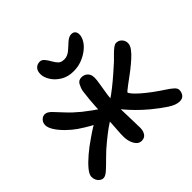

<svg xmlns="http://www.w3.org/2000/svg" viewBox="-186 -946 1150 1150"><g transform="rotate(-45 389.0 -371.0)"><path d="M721 7Q691 7 651.5 -18.5Q612 -44 562 -85Q524 -117 496.5 -145Q469 -173 450 -195.5Q431 -218 418 -234Q415 -240 412 -246.5Q409 -253 409 -260Q409 -269 415 -277.5Q421 -286 428 -292Q456 -310 489.5 -336.5Q523 -363 555.5 -391.5Q588 -420 610 -440Q628 -458 644 -474Q660 -490 674 -500.5Q688 -511 698 -511Q714 -511 725.5 -503.5Q737 -496 743 -484.5Q749 -473 749 -460Q749 -441 734 -420.5Q719 -400 695 -378.5Q671 -357 643 -335Q625 -321 606.5 -307.5Q588 -294 572 -282Q556 -270 546.5 -262Q537 -254 537 -252Q537 -248 549.5 -232.5Q562 -217 587 -195Q612 -173 647 -147Q683 -121 710 -103.5Q737 -86 752.5 -72Q768 -58 768 -44Q768 -23 756.5 -8Q745 7 721 7ZM74 9Q61 9 50 1Q39 -7 33 -19.5Q27 -32 27 -47Q27 -67 49.5 -94.5Q72 -122 109.5 -154Q147 -186 193 -217Q223 -238 242 -249.5Q261 -261 272.5 -267.5Q284 -274 290 -277L313 -232Q305 -235 286.5 -243Q268 -251 239.5 -267Q211 -283 172 -309Q142 -330 114 -357.5Q86 -385 68 -413Q50 -441 50 -463Q50 -475 55.5 -486Q61 -497 71.5 -504Q82 -511 95 -511Q114 -511 135.5 -489Q157 -467 187.5 -433.5Q218 -400 262 -364Q285 -346 313.5 -325Q342 -304 364 -292L362 -217Q333 -201 305.5 -181Q278 -161 245 -134Q203 -100 170.5 -67Q138 -34 114 -12.5Q90 9 74 9ZM393 13Q374 13 361 -0.5Q348 -14 340.5 -36Q333 -58 333 -83Q333 -105 335 -132Q337 -159 339 -192.5Q341 -226 341 -267Q341 -294 342.5 -324Q344 -354 347 -385.5Q350 -417 354 -447Q358 -469 369.5 -490.5Q381 -512 406 -512Q423 -512 435.5 -504.5Q448 -497 454.5 -484.5Q461 -472 461 -455Q461 -435 455 -402.5Q449 -370 443 -328Q437 -286 437 -239Q437 -228 438 -202.5Q439 -177 439.5 -147.5Q440 -118 441 -91Q442 -64 442 -49Q442 -23 430 -5Q418 13 393 13ZM398 -570Q352 -570 317.5 -591Q283 -612 264.5 -642Q246 -672 246 -699Q246 -726 260 -740.5Q274 -755 296 -755Q312 -755 324.5 -740.5Q337 -726 349 -704Q359 -686 371.5 -673Q384 -660 411 -660Q424 -660 436 -665Q448 -670 459 -678.5Q470 -687 479 -696Q491 -707 501.5 -716.5Q512 -726 523 -732Q534 -738 546 -738Q563 -738 571.5 -728Q580 -718 580 -702Q580 -682 567 -659Q554 -636 529 -616Q504 -596 471 -583Q438 -570 398 -570Z"/></g></svg>

Font: Shantell Sans Medium
Style: Regular
Weight: 500
Designer: Stephen Nixon, Anya Danilova, Shantell Martin
Foundry: Arrow Type
Version: Version 1.011;[c5ecc13dd]